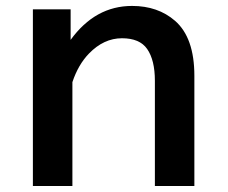

<svg xmlns="http://www.w3.org/2000/svg" viewBox="-20 -596 760 641"><path d="M215.8 -564.9V-462.9Q297.9 -576.2 420.9 -576.2Q507.3 -576.2 564.5 -526.4Q628.9 -470.2 628.9 -342.8V24.9H497.1V-326.2Q497.1 -395.5 471.2 -432.6Q446.3 -468.3 387.2 -468.3Q326.7 -468.3 277.3 -417.5Q241.2 -380.4 221.7 -321.8V24.9H89.8V-564.9Z"/></svg>

Font: FORM UDPGothic
Style: Bold
Weight: 700
Foundry: Pronama LLC
Version: Version 1.051